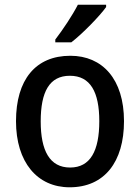

<svg xmlns="http://www.w3.org/2000/svg" viewBox="-20 -786 595 816"><path d="M431 -756V-766H311C288 -721 248 -661 215 -618V-606H283C330 -642 404 -718 431 -756ZM507 -271C507 -450 415 -549 279 -549C131 -549 48 -447 48 -271C48 -97 138 10 276 10C424 10 507 -98 507 -271ZM153 -270C153 -396 190 -464 277 -464C364 -464 402 -395 402 -271C402 -145 364 -74 278 -74C191 -74 153 -146 153 -270Z"/></svg>

Font: Noto Sans Khmer SemiCondensed Medium
Style: Regular
Weight: 500
Width: 4
Designer: Danh Hong and the Monotype Design Team
Foundry: Monotype Imaging Inc.
Version: Version 2.004